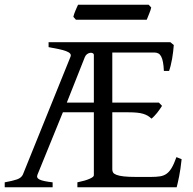

<svg xmlns="http://www.w3.org/2000/svg" viewBox="-20 -794 819 814"><path d="M377.9 -560.5Q377.9 -565.9 373.3 -568.4Q368.7 -570.8 362.3 -570.1Q356 -569.3 349.6 -564.9Q343.3 -560.5 339.8 -552.2L263.2 -358.9H377.9ZM750 -119.1Q745.6 -76.7 739.3 -45.4Q732.9 -14.2 729 0H308.1V-21Q341.3 -27.8 359.6 -35.9Q377.9 -43.9 377.9 -50.8V-317.9H246.6L139.2 -54.2Q132.8 -40 147.9 -32.7Q163.1 -25.4 203.1 -21V0H0V-21Q33.2 -26.9 52 -33.4Q70.8 -40 77.1 -54.2L278.8 -553.2Q282.2 -561.5 277.1 -567.1Q272 -572.8 259.8 -577.4Q247.6 -582 228.8 -585.9Q210 -589.8 186 -594.2V-615.2H702.1L716.8 -603Q715.8 -590.3 714.1 -575.2Q712.4 -560.1 709.7 -544.9Q707 -529.8 703.6 -516.1Q700.2 -502.4 696.8 -493.2H674.8Q673.8 -515.6 670.9 -530.8Q668 -545.9 663.1 -554.9Q658.2 -564 651.1 -567.6Q644 -571.3 634.8 -571.3H456.1V-358.9H653.8L667 -345.2Q662.6 -338.4 657.2 -330.6Q651.9 -322.8 645.8 -315.2Q639.6 -307.6 633.5 -301.3Q627.4 -294.9 622.1 -291Q614.7 -298.3 606.4 -303.2Q598.1 -308.1 586.9 -311.5Q575.7 -314.9 560.5 -316.4Q545.4 -317.9 524.9 -317.9H456.1V-75.2Q456.1 -67.9 459.7 -62.3Q463.4 -56.6 474.4 -52.5Q485.4 -48.3 505.1 -46.1Q524.9 -43.9 557.1 -43.9H620.1Q642.6 -43.9 658.4 -46.4Q674.3 -48.8 686.3 -57.4Q698.2 -65.9 708 -82.5Q717.8 -99.1 728 -127.9ZM621.1 -762.2Q620.1 -756.8 617.7 -749.8Q615.2 -742.7 612.3 -735.6Q609.4 -728.5 606.7 -721.7Q604 -714.8 602.1 -710.4H301.8L291 -722.7Q292 -728 294.4 -734.9Q296.9 -741.7 299.8 -748.8Q302.7 -755.9 305.7 -762.5Q308.6 -769 311 -773.9H610.4Z"/></svg>

Font: Gentium Basic
Style: Regular
Weight: 400
Designer: J. Victor Gaultney and Annie Olsen
Foundry: SIL International
Version: Version 1.100